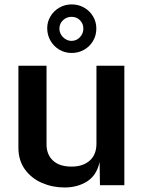

<svg xmlns="http://www.w3.org/2000/svg" viewBox="-20 -820 640 850"><path d="M61.5 -166V-529H186V-180.5Q186 -136 214.5 -109.2Q243 -82.5 296.5 -82.5Q347.5 -82.5 377.2 -109Q407 -135.5 407 -184.5V-529H530.5V0H422.5L421 -103Q408 -43.5 365.5 -16.8Q323 10 266 10Q212.5 10 165.8 -10.2Q119 -30.5 90.2 -70.2Q61.5 -110 61.5 -166ZM297.5 -585.5Q267.5 -585.5 242.8 -600Q218 -614.5 203.5 -639.8Q189 -665 189 -695.5Q189 -724 203.8 -748.2Q218.5 -772.5 243.2 -786.5Q268 -800.5 297.5 -800.5Q327.5 -800.5 352.5 -786.2Q377.5 -772 392 -747.5Q406.5 -723 406.5 -693.5Q406.5 -663.5 392 -638.8Q377.5 -614 352.5 -599.8Q327.5 -585.5 297.5 -585.5ZM296.5 -639Q318.5 -639 333.8 -655.2Q349 -671.5 349 -693Q349 -715.5 334 -730.5Q319 -745.5 296.5 -745.5Q275 -745.5 259 -730.5Q243 -715.5 243 -693Q243 -679 250.5 -666.5Q258 -654 270.5 -646.5Q283 -639 296.5 -639Z"/></svg>

Font: 1883 Sans SemiBold
Style: Regular
Weight: 600
Designer: 1883 Sans project is a fork of Public Sans.
Version: Version 1.009